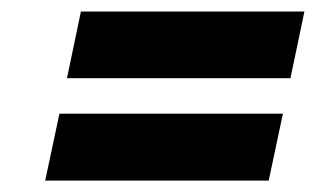

<svg xmlns="http://www.w3.org/2000/svg" viewBox="-20 -467 553 336"><path d="M84 -268.1H475.1L450.2 -150.9H59.1ZM121.6 -446.8H512.7L488.3 -330.1H97.2Z"/></svg>

Font: Tuffy
Style: BoldItalic
Weight: 700
Italic angle: -12°
Designer: Thatcher Ulrich, Karoly Barta, Michael Everson
Version: Version 001.271